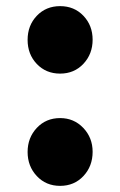

<svg xmlns="http://www.w3.org/2000/svg" viewBox="-20 -592 391 626"><path d="M176 14Q130 14 100 -18Q70 -50 70 -96.5Q70 -143 100 -175Q130 -207 176 -207Q221 -207 251.5 -175Q282 -143 282 -97Q282 -50 252 -18Q222 14 176 14ZM176 -352Q130 -352 100 -383.5Q70 -415 70 -462Q70 -509 100 -540.5Q130 -572 176 -572Q222 -572 252 -540.5Q282 -509 282 -462.5Q282 -416 252 -384Q222 -352 176 -352Z"/></svg>

Font: GenSekiGothic TW H
Style: Regular
Weight: 900
Version: Version 1.501;PS 1;hotconv 16.6.51;makeotf.lib2.5.65220